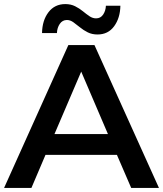

<svg xmlns="http://www.w3.org/2000/svg" viewBox="-25 -921 799 941"><path d="M-5 0 310 -700H438L754 0H618L548 -162H198L129 0ZM242 -264H504L373 -570ZM453 -752Q426 -752 405 -762.5Q384 -773 367 -787Q350 -801 334.5 -812Q319 -823 303 -823Q281 -823 268 -804Q255 -785 254 -759H181Q182 -821 212.5 -861Q243 -901 295 -901Q322 -901 343 -890.5Q364 -880 381 -866Q398 -852 413.5 -841.5Q429 -831 446 -831Q468 -831 480.5 -849.5Q493 -868 494 -893H565Q564 -833 534.5 -792.5Q505 -752 453 -752Z"/></svg>

Font: Montserrat SemiBold
Style: Regular
Weight: 600
Designer: Julieta Ulanovsky
Foundry: Julieta Ulanovsky
Version: Version 9.000; ttfautohint (v1.8.4.7-5d5b)